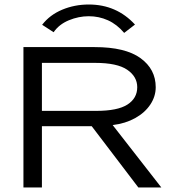

<svg xmlns="http://www.w3.org/2000/svg" viewBox="-20 -832 790 852"><path d="M84 0V-623H400Q536 -623 603.5 -574Q671 -525 671 -445Q671 -404 647 -368Q623 -332 580 -308Q537 -284 480 -277L696 0H594L387 -272H166V0ZM166 -340H407Q502 -340 545.5 -368Q589 -396 589 -445Q589 -492 544.5 -522.5Q500 -553 402 -553H166ZM218 -689 167 -722Q201 -766 256 -789Q311 -812 374 -812Q497 -812 579 -723L531 -686Q499 -724 459 -742Q419 -760 374 -760Q329 -760 285.5 -742Q242 -724 218 -689Z"/></svg>

Font: Inconsolata ExtraExpanded
Style: Regular
Weight: 400
Width: 8
Monospace: yes
Designer: Raph Levien, Cyreal, Brenton Simpson
Foundry: Raph Levien, Cyreal, Google
Version: Version 3.000; ttfautohint (v1.8.2.53-6de2)